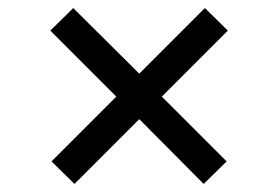

<svg xmlns="http://www.w3.org/2000/svg" viewBox="-20 -634 690 477"><path d="M489 -614 546 -558 382 -394 543 -233 486 -177 326 -338 165 -177 108 -233 269 -394 105 -558 162 -614 326 -451Z"/></svg>

Font: Gowun Batang
Style: Bold
Weight: 700
Designer: Yanghee Ryu
Foundry: Yanghee Ryu
Version: Version 2.000